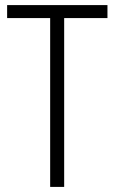

<svg xmlns="http://www.w3.org/2000/svg" viewBox="-20 -827 450 754"><path d="M232 -93V-756H402V-807H8V-756H177V-93Z"/></svg>

Font: Noto Sans Kannada UI Condensed Light
Style: Regular
Weight: 300
Width: 3
Designer: Jelle Bosma - Monotype Design Team
Foundry: Monotype Imaging Inc.
Version: Version 2.005